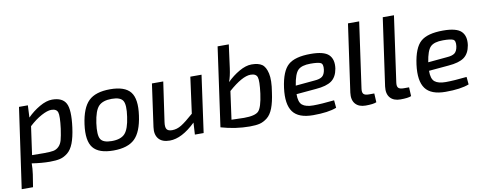

<svg xmlns="http://www.w3.org/2000/svg" viewBox="-71 -1060 4103 1620"><g transform="rotate(-10 1980.5 -250.0)"><path d="M178 -488 173 -384Q220 -432 279 -466Q338 -500 387 -500Q475 -500 505 -444Q535 -388 515 -238Q504 -156 484 -105Q464 -54 432 -28.5Q400 -3 366 5Q332 13 279 13Q210 13 125 0Q125 45 118 93L101 200H4L102 -488ZM174 -310 140 -68Q187 -67 243 -67Q295 -67 322 -72Q349 -77 369.5 -97Q390 -117 399 -150Q408 -183 417 -245Q431 -354 420.5 -385Q410 -416 365 -416Q332 -416 280 -388Q228 -360 174 -310Z M884 -501Q1010 -501 1058 -440.5Q1106 -380 1086 -240Q1067 -102 1007 -44.5Q947 13 824 13Q699 13 650.5 -47.5Q602 -108 621 -247Q640 -385 699.5 -443Q759 -501 884 -501ZM884 -419Q807 -419 771.5 -382Q736 -345 721 -240Q707 -139 728.5 -103.5Q750 -68 824 -68Q902 -68 937 -106.5Q972 -145 986 -247Q1001 -348 979.5 -383.5Q958 -419 884 -419Z M1666 -488 1598 0H1523L1529 -102Q1410 13 1307 13Q1241 13 1211 -23.5Q1181 -60 1190 -123L1241 -488H1338L1289 -148Q1283 -105 1295 -87.5Q1307 -70 1341 -70Q1382 -70 1421 -94Q1460 -118 1528 -178L1570 -488Z M1937 -700 1910 -498Q1901 -432 1884 -386Q1932 -434 1989.5 -467Q2047 -500 2096 -500Q2154 -500 2185 -478.5Q2216 -457 2229 -398.5Q2242 -340 2225 -238Q2214 -156 2194 -104.5Q2174 -53 2142 -28Q2110 -3 2077 5Q2044 13 1992 13Q1870 13 1746 -23L1841 -700ZM1882 -310 1849 -70Q1921 -67 1956 -67Q2051 -67 2081 -97.5Q2111 -128 2127 -245Q2141 -354 2130 -385Q2119 -416 2073 -416Q2002 -416 1882 -310Z M2730 -81 2736 -16Q2665 12 2535 12Q2410 12 2362 -53.5Q2314 -119 2332 -257Q2351 -398 2409.5 -449.5Q2468 -501 2602 -501Q2716 -501 2757 -461Q2798 -421 2787 -343Q2775 -272 2731 -240.5Q2687 -209 2596 -202L2427 -187Q2426 -118 2456 -93.5Q2486 -69 2550 -69Q2618 -69 2730 -81ZM2433 -259 2596 -274Q2642 -277 2663 -293.5Q2684 -310 2690 -351Q2696 -398 2674.5 -409Q2653 -420 2587 -420Q2511 -420 2479.5 -388.5Q2448 -357 2433 -259Z M3054 -700 2975 -139Q2970 -106 2982 -92.5Q2994 -79 3028 -79H3074L3078 -3Q3051 9 2985 9Q2927 9 2897.5 -25Q2868 -59 2876 -121L2958 -700Z M3352 -700 3273 -139Q3268 -106 3280 -92.5Q3292 -79 3326 -79H3372L3376 -3Q3349 9 3283 9Q3225 9 3195.5 -25Q3166 -59 3174 -121L3256 -700Z M3865 -81 3871 -16Q3800 12 3670 12Q3545 12 3497 -53.5Q3449 -119 3467 -257Q3486 -398 3544.5 -449.5Q3603 -501 3737 -501Q3851 -501 3892 -461Q3933 -421 3922 -343Q3910 -272 3866 -240.5Q3822 -209 3731 -202L3562 -187Q3561 -118 3591 -93.5Q3621 -69 3685 -69Q3753 -69 3865 -81ZM3568 -259 3731 -274Q3777 -277 3798 -293.5Q3819 -310 3825 -351Q3831 -398 3809.5 -409Q3788 -420 3722 -420Q3646 -420 3614.5 -388.5Q3583 -357 3568 -259Z"/></g></svg>

Font: Exo 2.0 Medium
Style: Italic
Weight: 500
Italic angle: -8°
Designer: Natanael Gama
Version: Version 1.001;PS 001.001;hotconv 1.0.70;makeotf.lib2.5.58329